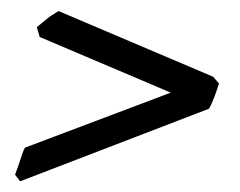

<svg xmlns="http://www.w3.org/2000/svg" viewBox="-20 -452 442 354"><path d="M383.8 -297.9Q382.8 -295.9 381.8 -292L381.3 -291.5Q381.8 -291.5 381.3 -291Q380.9 -290 380.9 -289.1Q380.9 -288.6 380.4 -287.6Q379.9 -286.6 379.9 -286.1L379.4 -285.2Q378.4 -282.2 377.9 -280.3Q377 -278.8 376.7 -277.3Q376.5 -275.9 375.5 -274.4Q375.5 -273.4 375 -272.9Q375 -271.5 374 -270.5Q372.1 -265.6 370.4 -261.5Q368.7 -257.3 366.2 -253.4L365.2 -251.5L17.1 -117.7L7.8 -129.9Q9.8 -134.8 12 -141.4Q14.2 -147.9 16.6 -155Q19 -162.1 21.2 -168.7Q23.4 -175.3 25.9 -179.7L294.9 -281.2L53.2 -383.8L47.9 -401.9Q53.7 -406.7 57.9 -410.2Q62 -413.6 66.2 -417Q70.3 -420.4 75.4 -423.8Q80.6 -427.2 87.9 -431.6L373 -310.5Z"/></svg>

Font: Akkhara
Style: Italic
Weight: 400
Italic angle: -7°
Designer: J. Victor Gaultney
Version: Version 1.00 June 13, 2006, initial release